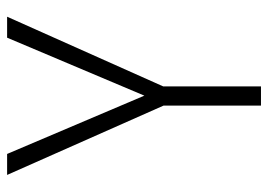

<svg xmlns="http://www.w3.org/2000/svg" viewBox="-127 -627 754 540"><g transform="rotate(-90 250.0 -357.0)"><path d="M223 0V-274L28 -714H87L251 -328L414 -714H473L277 -275V0Z"/></g></svg>

Font: Noto Sans Mono ExtraCondensed Light
Style: Regular
Weight: 300
Width: 2
Designer: Monotype Design Team
Foundry: Monotype Imaging Inc.
Version: Version 2.014; ttfautohint (v1.8.4.7-5d5b)